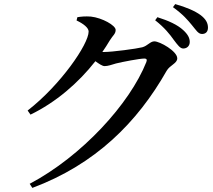

<svg xmlns="http://www.w3.org/2000/svg" viewBox="-20 -851 1040 938"><path d="M829 -656C848 -631 860 -614 875 -614C894 -614 907 -627 907 -646C907 -665 898 -683 875 -704C847 -730 803 -750 749 -767L738 -752C784 -716 810 -683 829 -656ZM917 -729C938 -704 948 -685 967 -685C985 -685 996 -696 996 -716C996 -738 986 -758 959 -778C933 -797 890 -816 836 -831L825 -816C876 -779 897 -753 917 -729ZM125 47 138 67C446 -48 651 -253 794 -505C810 -533 846 -541 846 -566C846 -601 761 -649 734 -649C714 -649 701 -627 675 -620C648 -613 529 -597 489 -597H480C493 -616 505 -634 516 -653C532 -679 545 -685 545 -705C545 -727 479 -764 424 -770C396 -772 377 -770 358 -767L354 -751C388 -735 413 -715 413 -697C413 -635 275 -435 115 -311L129 -291C253 -351 363 -446 446 -552C464 -539 480 -528 491 -528C508 -528 526 -535 547 -541C579 -549 663 -565 685 -565C695 -565 700 -561 695 -548C614 -344 380 -88 125 47Z"/></svg>

Font: Noto Serif CJK SC SemiBold
Style: Regular
Weight: 600
Designer: Ryoko NISHIZUKA 西塚涼子 (kana & ideographs); Frank Grießhammer (Latin, Greek & Cyrillic); Wenlong ZHANG 张文龙 (bopomofo); San
Foundry: Adobe
Version: Version 2.001;hotconv 1.1.0;makeotfexe 2.6.0